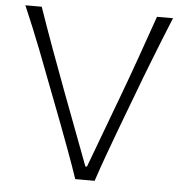

<svg xmlns="http://www.w3.org/2000/svg" viewBox="-52 -782 797 833"><g transform="rotate(5 346.5 -366.0)"><path d="M306.2 0H390.6Q409.2 -56.2 431.6 -117.4Q454.1 -178.7 473.6 -231.4L561 -462.9Q576.2 -502.4 594.2 -548.3Q612.3 -594.2 631.1 -641.6Q649.9 -689 668 -732.4H598.1Q568.4 -647.5 535.9 -555.4Q503.4 -463.4 471.7 -378.9L352.1 -58.6H345.2L225.1 -377Q193.8 -460 159.4 -554.4Q125 -648.9 96.2 -732.4H24.9Q43.9 -688.5 63.5 -640.9Q83 -593.3 101.1 -547.1Q119.1 -501 133.8 -461.9L221.7 -232.4Q241.7 -179.7 264.6 -117.4Q287.6 -55.2 306.2 0Z"/></g></svg>

Font: Pinar-VF
Style: Regular
Weight: 300
Designer: Amin Abedi
Version: Version 3.0